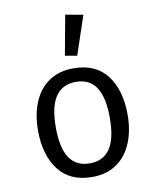

<svg xmlns="http://www.w3.org/2000/svg" viewBox="-91 -898 798 980"><g transform="rotate(-10 307.5 -408.0)"><path d="M308.7 -551.3Q423.1 -551.3 481.5 -474.9Q540 -398.5 540 -270.3Q540 -187.7 513.3 -124.1Q486.7 -60.5 434.9 -24.4Q383.1 11.8 307.7 11.8Q193.3 11.8 134.4 -65.1Q75.4 -142.1 75.4 -269.2Q75.4 -352.3 102.1 -416.2Q128.7 -480 180.8 -515.6Q232.8 -551.3 308.7 -551.3ZM308.7 -481Q239 -481 203.3 -429.2Q167.7 -377.4 167.7 -269.2Q167.7 -162.1 202.8 -110.5Q237.9 -59 307.7 -59Q377.4 -59 412.6 -110.8Q447.7 -162.6 447.7 -270.3Q447.7 -377.9 412.8 -429.5Q377.9 -481 308.7 -481ZM314.9 -828.2 406.2 -811.8 339 -611.3 276.9 -622.1Z"/></g></svg>

Font: FiraCode Nerd Font
Style: Regular
Weight: 400
Designer: Carrois Corporate, Edenspiekermann AG, Nikita Prokopov
Foundry: Carrois Corporate, Edenspiekermann AG, Nikita Prokopov
Version: Version 6.002;Nerd Fonts 3.4.0